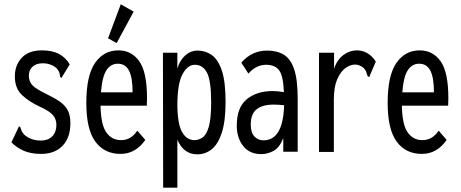

<svg xmlns="http://www.w3.org/2000/svg" viewBox="-20 -705 2140 892"><path d="M171 10Q124 10 90.5 -4.5Q57 -19 33 -44L64 -109L68 -118L74 -115Q77 -108 79.5 -99.5Q82 -91 93 -79Q108 -66 127 -59Q146 -52 171 -52Q203 -52 222.5 -71.5Q242 -91 242 -125Q242 -151 226.5 -169.5Q211 -188 170 -207Q115 -232 82 -263.5Q49 -295 49 -350Q49 -402 81 -436.5Q113 -471 175 -471Q222 -471 253 -455Q284 -439 304 -406L271 -352L266 -343L260 -347Q258 -356 256.5 -364.5Q255 -373 245 -386Q231 -399 214 -405Q197 -411 179 -411Q148 -411 131 -395Q114 -379 114 -354Q114 -326 131 -308.5Q148 -291 198 -267Q237 -248 260.5 -231Q284 -214 295.5 -191Q307 -168 307 -133Q307 -65 270.5 -27.5Q234 10 171 10Z M540 10Q465 10 423 -47Q381 -104 381 -227Q381 -354 421.5 -412.5Q462 -471 530 -471Q591 -471 627 -420.5Q663 -370 663 -248Q663 -229 662 -214H447Q449 -124 474.5 -89Q500 -54 542 -54Q567 -54 585.5 -65.5Q604 -77 618 -98L655 -55Q634 -24 605 -7Q576 10 540 10ZM449 -276H596Q596 -344 579.5 -376.5Q563 -409 527 -409Q495 -409 475 -379.5Q455 -350 449 -276ZM522 -505 482 -527 541 -685 601 -651Z M738 167 737 -460H804V-387Q816 -426 841 -448Q866 -470 898 -470Q934 -470 963.5 -449.5Q993 -429 1010.5 -377.5Q1028 -326 1028 -232Q1028 -142 1010.5 -88.5Q993 -35 963.5 -11.5Q934 12 896 12Q833 12 804 -56V167ZM883 -54Q904 -54 922 -67Q940 -80 950.5 -118Q961 -156 961 -230Q961 -328 942.5 -365.5Q924 -403 887 -404Q852 -405 828 -360.5Q804 -316 804 -215Q805 -127 826.5 -90.5Q848 -54 883 -54Z M1194 11Q1139 11 1109.5 -27Q1080 -65 1080 -121Q1080 -206 1126.5 -244Q1173 -282 1247 -282Q1269 -282 1299 -277Q1296 -352 1277 -378Q1258 -404 1216 -404Q1170 -404 1134 -363L1101 -414Q1150 -470 1221 -470Q1267 -470 1298.5 -451Q1330 -432 1346.5 -383.5Q1363 -335 1363 -246V0H1296V-63Q1278 -18 1250 -3.5Q1222 11 1194 11ZM1145 -126Q1145 -89 1162 -71Q1179 -53 1204 -53Q1295 -53 1300 -216Q1273 -219 1250 -219Q1200 -219 1172.5 -197.5Q1145 -176 1145 -126Z M1462 -460H1532V-385Q1546 -428 1575.5 -449.5Q1605 -471 1637 -471Q1692 -471 1726 -419L1699 -356L1696 -347L1689 -350Q1685 -357 1683 -366.5Q1681 -376 1670 -389Q1650 -405 1630 -405Q1607 -405 1584.5 -388.5Q1562 -372 1546.5 -336.5Q1531 -301 1531 -243V1H1462Z M1940 10Q1865 10 1823 -47Q1781 -104 1781 -227Q1781 -354 1821.5 -412.5Q1862 -471 1930 -471Q1991 -471 2027 -420.5Q2063 -370 2063 -248Q2063 -229 2062 -214H1847Q1849 -124 1874.5 -89Q1900 -54 1942 -54Q1967 -54 1985.5 -65.5Q2004 -77 2018 -98L2055 -55Q2034 -24 2005 -7Q1976 10 1940 10ZM1849 -276H1996Q1996 -344 1979.5 -376.5Q1963 -409 1927 -409Q1895 -409 1875 -379.5Q1855 -350 1849 -276Z"/></svg>

Font: Inconsolata ExtraCondensed Medium
Style: Regular
Weight: 500
Width: 2
Monospace: yes
Designer: Raph Levien, Cyreal, Brenton Simpson
Foundry: Raph Levien, Cyreal, Google
Version: Version 3.001; ttfautohint (v1.8.2.53-6de2)